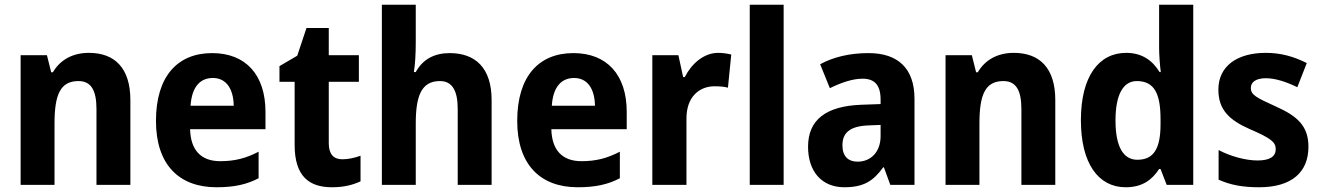

<svg xmlns="http://www.w3.org/2000/svg" viewBox="-20 -780 5576 810"><path d="M355 -557C287 -557 234 -528 203 -475H196L178 -547H67V0H210V-259C210 -380 234 -438 311 -438C365 -438 387 -398 387 -320V0H530V-358C530 -493 464 -557 355 -557Z M875 -556C729 -556 638 -458 638 -270C638 -86 735 10 893 10C969 10 1021 -2 1071 -28V-140C1017 -112 970 -100 909 -100C827 -100 784 -148 782 -235H1100V-308C1100 -465 1016 -556 875 -556ZM878 -451C936 -451 965 -403 966 -334H784C789 -413 824 -451 878 -451Z M1424 -108C1387 -108 1367 -130 1367 -176V-435H1494V-547H1367V-662H1273L1234 -545L1159 -501V-435H1223V-169C1223 -36 1284 10 1381 10C1431 10 1469 0 1501 -15V-123C1476 -114 1450 -108 1424 -108Z M1734 -601V-760H1591V0H1734V-259C1734 -376 1758 -438 1836 -438C1887 -438 1911 -399 1911 -320V0H2054V-358C2054 -493 1986 -556 1877 -556C1814 -556 1764 -531 1734 -476H1726C1731 -506 1734 -549 1734 -601Z M2399 -556C2253 -556 2162 -458 2162 -270C2162 -86 2259 10 2417 10C2493 10 2545 -2 2595 -28V-140C2541 -112 2494 -100 2433 -100C2351 -100 2308 -148 2306 -235H2624V-308C2624 -465 2540 -556 2399 -556ZM2402 -451C2460 -451 2489 -403 2490 -334H2308C2313 -413 2348 -451 2402 -451Z M3010 -557C2948 -557 2897 -510 2869 -455H2862L2842 -547H2732V0H2876V-278C2875 -374 2933 -416 2994 -416C3019 -416 3037 -414 3051 -410L3065 -550C3049 -554 3028 -557 3010 -557Z M3286 0V-760H3143V0Z M3644 -556C3564 -556 3495 -539 3440 -509L3481 -408C3530 -432 3577 -448 3619 -448C3668 -448 3695 -423 3695 -360V-341L3612 -338C3465 -332 3389 -275 3389 -161C3389 -55 3448 10 3542 10C3623 10 3664 -16 3706 -74H3709L3736 0H3838V-363C3838 -491 3769 -556 3644 -556ZM3645 -251 3695 -253V-206C3695 -138 3653 -98 3598 -98C3559 -98 3534 -120 3534 -167C3534 -219 3564 -248 3645 -251Z M4257 -557C4189 -557 4136 -528 4105 -475H4098L4080 -547H3969V0H4112V-259C4112 -380 4136 -438 4213 -438C4267 -438 4289 -398 4289 -320V0H4432V-358C4432 -493 4366 -557 4257 -557Z M4729 10C4799 10 4840 -21 4870 -67H4876L4902 0H5014V-760H4870V-580C4870 -550 4873 -507 4877 -476H4872C4842 -525 4798 -557 4731 -557C4615 -557 4540 -457 4540 -273C4540 -90 4614 10 4729 10ZM4778 -106C4719 -106 4686 -161 4686 -272C4686 -380 4718 -438 4776 -438C4851 -438 4876 -383 4876 -277V-256C4876 -154 4848 -106 4778 -106Z M5500 -161C5500 -250 5451 -291 5364 -330C5278 -369 5257 -380 5257 -409C5257 -435 5280 -450 5321 -450C5360 -450 5409 -434 5453 -412L5493 -514C5437 -542 5383 -557 5320 -557C5199 -557 5120 -501 5120 -402C5120 -316 5167 -273 5253 -235C5341 -197 5362 -181 5362 -151C5362 -120 5338 -103 5285 -103C5236 -103 5172 -120 5121 -147V-22C5172 1 5224 10 5292 10C5430 10 5500 -54 5500 -161Z"/></svg>

Font: Noto Sans Khmer SemiCondensed
Style: Bold
Weight: 700
Width: 4
Designer: Danh Hong and the Monotype Design Team
Foundry: Monotype Imaging Inc.
Version: Version 2.004